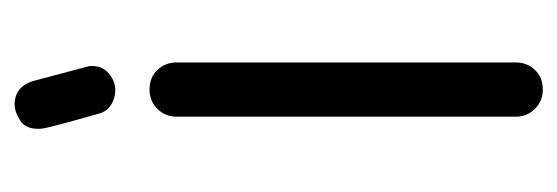

<svg xmlns="http://www.w3.org/2000/svg" viewBox="-276 -504 780 269"><g transform="rotate(-90 114.5 -370.0)"><path d="M85 -513Q85 -529 96 -540Q107 -551 123 -551Q140 -551 150.5 -540Q161 -529 161 -513V-38Q161 -22 150.5 -11Q140 0 123 0Q107 0 96 -11Q85 -22 85 -38ZM156 -635V-631Q156 -617 145.5 -608Q135 -599 122 -599Q111 -599 101.5 -605Q92 -611 89 -623Q81 -651 77 -666Q73 -681 71 -689Q69 -697 68.5 -700.5Q68 -704 68 -707Q68 -725 80 -732.5Q92 -740 102 -740Q127 -740 135 -714Z"/></g></svg>

Font: VDS Compensated
Style: Light
Weight: 300
Designer: artmaker
Foundry: artmaker
Version: Version 1.000 2012 initial release